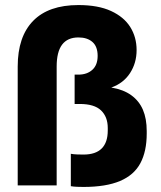

<svg xmlns="http://www.w3.org/2000/svg" viewBox="-20 -733 635 759"><path d="M50 0V-470Q50 -588 111 -650.5Q172 -713 290 -713Q368 -713 419 -689.5Q470 -666 495 -626Q520 -586 520 -535Q520 -484 494 -444Q468 -404 420 -387Q468 -379 499 -356.5Q530 -334 545 -299Q560 -264 560 -215V-205Q560 -135 535 -88Q510 -41 454.5 -17.5Q399 6 310 6Q299 6 285 5.5Q271 5 260 3V-125Q271 -123 285 -122.5Q299 -122 310 -122Q358 -122 382 -146Q406 -170 406 -217V-227Q406 -271 379.5 -296.5Q353 -322 295 -322H275V-438H290Q324 -438 345 -457Q366 -476 366 -512Q366 -549 345.5 -567Q325 -585 290 -585Q247 -585 225.5 -556.5Q204 -528 204 -470V0Z"/></svg>

Font: Golos Text
Style: Bold
Weight: 700
Designer: A.Korolkova, Vitaly Kuzmin
Foundry: ParaType Ltd
Version: Version 2.004